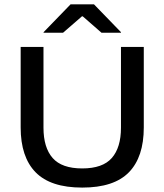

<svg xmlns="http://www.w3.org/2000/svg" viewBox="-20 -857 764 892"><path d="M362 14.5Q215 14.5 145.5 -56.5Q76 -127.5 76 -265V-639H182V-264Q182 -171.5 224.5 -123Q267 -74.5 362 -74.5Q457 -74.5 499.5 -123Q542 -171.5 542 -264V-639H648V-265Q648 -127.5 578.8 -56.5Q509.5 14.5 362 14.5ZM308 -837H416.5L542 -707.5V-705H451.5L364.5 -781H360.5L273 -705H182.5V-707.5Z"/></svg>

Font: Anek Gurmukhi Medium SemiExpanded
Style: Regular
Weight: 500
Width: 6
Version: Version 1.003